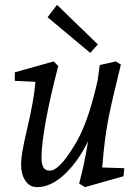

<svg xmlns="http://www.w3.org/2000/svg" viewBox="-20 -761 569 791"><path d="M67 -80Q67 -108 73 -141.5Q79 -175 91 -227Q120 -348 126 -424L41 -428V-463L201 -508L220 -489Q188 -367 169.5 -267Q151 -167 151 -112Q151 -86 158.5 -72Q166 -58 185 -58Q204 -58 228 -82Q252 -106 283 -156Q313 -203 336.5 -267.5Q360 -332 382 -428L391 -493L457 -508L478 -495Q440 -342 425.5 -267Q411 -192 401 -71L492 -68L489 -35L330 10L306 -5Q327 -81 343 -179Q299 -91 243.5 -40.5Q188 10 133 10Q102 10 84.5 -16.5Q67 -43 67 -80ZM176 -690 215 -741 383 -578 352 -543Z"/></svg>

Font: Andada Pro
Style: Italic
Weight: 400
Italic angle: -7°
Designer: Carolina Giovagnoli
Foundry: Huerta Tipografica
Version: Version 3.005; ttfautohint (v1.8.4)